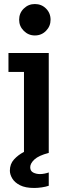

<svg xmlns="http://www.w3.org/2000/svg" viewBox="-20 -759 325 953"><path d="M153 -583Q121 -583 98 -606Q75 -629 75 -661Q75 -694 98 -716.5Q121 -739 153 -739Q186 -739 208.5 -716.5Q231 -694 231 -661Q231 -629 208.5 -606Q186 -583 153 -583ZM150 174Q106 174 79.5 160.5Q53 147 41 127Q29 107 29 88Q29 55 49.5 32.5Q70 10 99 -5V-402H22V-496H222V0Q172 13 151 32.5Q130 52 130 71Q130 90 145 97.5Q160 105 178 105Q190 105 202 102.5Q214 100 222 97V163Q208 168 187.5 171Q167 174 150 174Z"/></svg>

Font: Atkinson Hyperlegible Next SemiBold
Style: Regular
Weight: 600
Designer: Elliott Scott, Megan Eiswerth, Linus Boman, Theodore Petrosky, Letters from Sweden
Foundry: Applied Design Works, Letters from Sweden
Version: Version 2.001